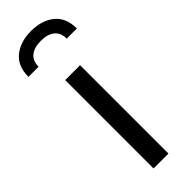

<svg xmlns="http://www.w3.org/2000/svg" viewBox="-261 -785 802 802"><g transform="rotate(-45 140.0 -384.0)"><path d="M184 -522V0H96V-522ZM140 -768Q203 -768 243 -736Q283 -704 283 -640H223Q223 -675 201 -692.5Q179 -710 140 -710Q101 -710 79 -692.5Q57 -675 57 -640H-3Q-3 -704 37 -736Q77 -768 140 -768Z"/></g></svg>

Font: AmikoRegular
Style: Regular
Weight: 400
Designer: Pablo Impallari, Rodrigo Fuenzalida, Andres Torresi
Foundry: Impallari Type
Version: Version 1.000; ttfautohint (v1.3)